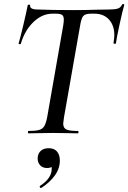

<svg xmlns="http://www.w3.org/2000/svg" viewBox="-20 -673 647 969"><path d="M123 -12Q159 -12 177 -17Q195 -22 203.5 -36.5Q212 -51 218 -81L299 -544Q302 -562 302 -574Q302 -592 293 -598Q284 -604 261 -604H245Q193 -604 149 -562Q105 -520 85 -452Q85 -450 81 -450Q78 -450 75.5 -451.5Q73 -453 74 -454Q82 -480 97.5 -545.5Q113 -611 120 -647Q121 -650 127 -649.5Q133 -649 132 -646Q129 -625 171 -625Q245 -622 354 -622Q405 -622 467 -624L530 -625Q560 -625 575 -630Q590 -635 596 -650Q598 -653 603 -652.5Q608 -652 607 -648Q598 -617 583 -548Q568 -479 565 -454Q565 -452 560 -452Q552 -452 553 -456Q557 -484 557 -495Q557 -545 530 -574.5Q503 -604 456 -604H440Q410 -604 400 -592Q390 -580 384 -542L303 -81Q299 -55 299 -50Q299 -27 315 -19.5Q331 -12 374 -12Q376 -12 376 -6Q376 0 374 0Q342 0 324 -1L248 -2L176 -1Q157 0 123 0Q121 0 121 -6Q121 -12 123 -12ZM187 276Q183 276 181 271.5Q179 267 182 265Q241 227 241 179Q241 166 235.5 158.5Q230 151 222 149L254 134Q256 175 218 175Q195 175 182.5 161Q170 147 170 127Q170 104 184.5 89.5Q199 75 226 75Q254 75 268 92Q282 109 282 137Q282 178 256.5 213Q231 248 189 275Z"/></svg>

Font: Cormorant Garamond SemiBold
Style: Italic
Weight: 600
Italic angle: -10°
Designer: Christian Thalmann (Catharsis Fonts)
Foundry: Catharsis Fonts
Version: Version 4.000